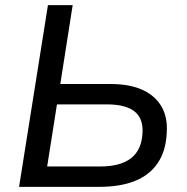

<svg xmlns="http://www.w3.org/2000/svg" viewBox="-20 -725 725 745"><path d="M54 0 166 -705H262L214 -399H409Q484 -399 533.5 -376Q583 -353 607 -311Q631 -269 627 -210Q624 -140 592.5 -93Q561 -46 504 -23Q447 0 365 0ZM163 -79H368Q448 -79 489 -111.5Q530 -144 533 -210Q536 -266 501.5 -293Q467 -320 394 -320H201Z"/></svg>

Font: Nunito Sans 10pt Medium
Style: Italic
Weight: 500
Italic angle: -9°
Designer: Vernon Adams
Foundry: Vernon Adams
Version: Version 3.101;gftools[0.9.27]